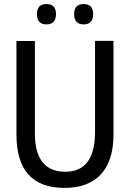

<svg xmlns="http://www.w3.org/2000/svg" viewBox="-20 -916 640 946"><path d="M539.1 -714.8V-252Q539.1 -125 477.5 -57.6Q416 9.8 296.9 9.8Q61 9.8 61 -253.9V-713.9H151.9V-258.8Q151.9 -69.8 301.8 -69.8Q445.8 -69.8 448.2 -259.8V-714.8ZM209 -896Q255.9 -896 255.9 -846.2Q255.9 -795.9 209 -795.9Q162.1 -795.9 162.1 -846.2Q162.1 -896 209 -896ZM392.1 -896Q439 -896 439 -846.2Q439 -795.9 392.1 -795.9Q345.2 -795.9 345.2 -846.2Q345.2 -896 392.1 -896Z"/></svg>

Font: Noto Mono
Style: Regular
Weight: 400
Designer: Monotype Design Team
Foundry: Monotype Imaging Inc.
Version: Version 1.00